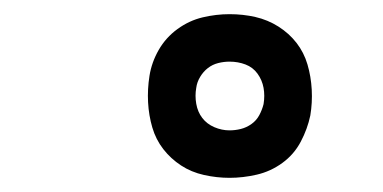

<svg xmlns="http://www.w3.org/2000/svg" viewBox="-20 -804 540 271"><path d="M304 -553Q286 -553 268 -557Q250 -561 235.5 -570.5Q221 -580 210.5 -593.5Q200 -607 195 -624Q190 -641 189 -659.5Q188 -678 191 -697Q194 -716 204 -733.5Q214 -751 230.5 -763Q247 -775 266 -779.5Q285 -784 304 -784Q323 -784 340.5 -780Q358 -776 373 -766.5Q388 -757 398.5 -743.5Q409 -730 414 -713Q419 -696 420 -677.5Q421 -659 418 -641Q414 -622 404.5 -604Q395 -586 378.5 -574Q362 -562 342.5 -557.5Q323 -553 304 -553ZM304 -620Q312 -620 320 -622Q328 -624 335 -629Q342 -634 346 -641.5Q350 -649 352 -657Q354 -669 352 -680Q350 -691 343.5 -700Q337 -709 326.5 -713Q316 -717 304 -717Q296 -717 288 -715Q280 -713 273.5 -708Q267 -703 262.5 -695.5Q258 -688 257 -680Q255 -669 257 -657.5Q259 -646 265.5 -637.5Q272 -629 282.5 -624.5Q293 -620 304 -620Z"/></svg>

Font: Iosevka Slab Oblique
Style: Regular
Weight: 400
Italic angle: -9°
Monospace: yes
Designer: Belleve Invis
Foundry: Belleve Invis
Version: Version 11.1.1; ttfautohint (v1.8.3)